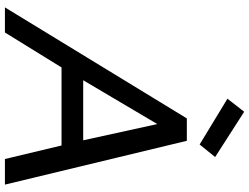

<svg xmlns="http://www.w3.org/2000/svg" viewBox="-136 -876 1012 780"><g transform="rotate(90 370.0 -486.0)"><path d="M461 -739H552L730 0H626L571 -230H254L112 0H10ZM550 -318 484 -619 306 -318ZM434 -972 618 -854 567 -791 381 -904Z"/></g></svg>

Font: Involve Medium Oblique
Style: Italic
Weight: 500
Italic angle: -10.5°
Designer: Stefan Peev
Foundry: Context Ltd.
Version: Version 1.001